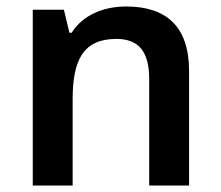

<svg xmlns="http://www.w3.org/2000/svg" viewBox="-20 -572 681 592"><path d="M369 -552C301 -552 236 -527 201 -471H194L177 -542H81V0H204V-266C204 -386 236 -452 339 -452C409 -452 440 -411 440 -329V0H563V-353C563 -492 491 -552 369 -552Z"/></svg>

Font: Noto Sans New Tai Lue Semibold
Style: Regular
Weight: 600
Designer: Monotype Design Team
Foundry: Monotype Imaging Inc.
Version: Version 2.004